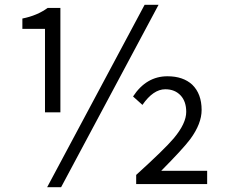

<svg xmlns="http://www.w3.org/2000/svg" viewBox="-20 -765 935 798"><path d="M167 -645H73V-688Q134 -700 178 -732H231V-298H167ZM581 -745H639L234 13H176ZM546 -38Q663 -144 702 -190Q754 -252 754 -300Q754 -343 731 -368Q707 -394 667 -394Q617 -394 572 -329L533 -364Q588 -448 676 -448Q741 -448 779 -413Q818 -375 818 -308Q818 -251 771 -187Q742 -148 650 -55H841V0H546Z"/></svg>

Font: Source Han Sans CN Normal
Style: Regular
Weight: 350
Designer: Ryoko NISHIZUKA 西塚涼子 (kana, bopomofo & ideographs); Paul D. Hunt (Latin, Greek & Cyrillic); Sandoll Communications 산돌커뮤니
Foundry: Adobe
Version: Version 2.004;hotconv 1.0.118;makeotfexe 2.5.65603